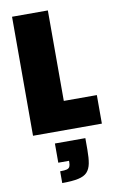

<svg xmlns="http://www.w3.org/2000/svg" viewBox="-105 -744 669 1093"><g transform="rotate(-10 229.5 -197.0)"><path d="M46 0V-688H253V-165H444V0ZM163 294V226Q190 226 202 222.5Q214 219 218.5 210Q223 201 223 185V176H161V65H337V132Q337 180 331 211Q325 242 308 260.5Q291 279 256 286.5Q221 294 163 294Z"/></g></svg>

Font: Saira SemiCondensed Black
Style: Regular
Weight: 900
Width: 4
Designer: Hector Gatti with collaboration of the Omnibus-Type team
Foundry: Omnibus-Type
Version: Version 1.101